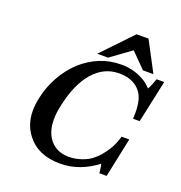

<svg xmlns="http://www.w3.org/2000/svg" viewBox="-147 -954 1026 1089"><g transform="rotate(20 366.0 -409.0)"><path d="M385 -648H320L492 -828H564L659 -648H596L508 -737ZM657 -253 607 -15H563Q561 -35 559.5 -47Q558 -59 555 -70Q507 -32 450.5 -11Q394 10 334 10Q201 10 134 -77Q87 -137 87 -220Q87 -257 96 -298Q111 -370 146 -432.5Q181 -495 232 -543Q284 -589 343.5 -613Q403 -637 471 -637Q510 -637 545 -627.5Q580 -618 609 -601Q623 -593 636.5 -581.5Q650 -570 658 -561Q666 -575 672.5 -591Q679 -607 686 -627H732L677 -371H637Q638 -390 638 -408Q638 -493 606 -531Q564 -586 476 -586Q385 -586 320 -511.5Q255 -437 226 -297Q216 -252 216 -214Q216 -154 241 -111Q282 -43 368 -43Q404 -43 443.5 -56Q483 -69 509 -92Q539 -115 572 -165Q584 -183 593.5 -205Q603 -227 611 -253Z"/></g></svg>

Font: New Athena Unicode
Style: Bold Italic
Weight: 700
Designer: J. Rusten 1997; rev. by R. Hancock 2001, 2002, rev. by D. Mastronarde 2002-2021
Foundry: Society for Classical Studies (formerly American Philological Association)
Version: Version 5.008